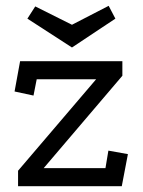

<svg xmlns="http://www.w3.org/2000/svg" viewBox="-20 -639 492 659"><path d="M42 0V-53L310 -367H106L95 -311L30 -325L49 -429H400V-379L130 -62H342L352 -122L419 -110L398 0ZM227 -476 74 -575 101 -617 227 -554 353 -619 376 -575Z"/></svg>

Font: Podkova VF Beta
Style: Regular
Weight: 400
Designer: Ilya Yudin
Foundry: Cyreal (www.cyreal.org)
Version: Version 2.100